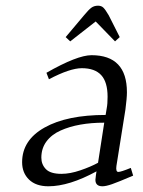

<svg xmlns="http://www.w3.org/2000/svg" viewBox="-20 -651 504 678"><path d="M58.1 -78.1Q58.1 -156.2 137.5 -200.7Q216.8 -245.1 353 -245.1L356.9 -269Q359.9 -283.7 359.9 -309.1Q359.9 -361.3 337.4 -385.7Q314.9 -410.2 269 -410.2Q227.1 -410.2 152.8 -371.1L144 -394Q252.9 -456.1 303.2 -456.1Q428.2 -456.1 428.2 -325.2Q428.2 -304.7 422.9 -264.2L391.1 -64.9Q388.2 -43.9 397.9 -43.9Q407.2 -43.9 441.9 -58.1L450.2 -30.8Q397.5 -8.3 375.7 -0.7Q354 6.8 341.8 6.8Q316.9 6.8 316.9 -16.1Q316.9 -19.5 318.8 -33.2L320.8 -45.9Q224.1 6.8 150.9 6.8Q106.9 6.8 82.5 -16.8Q58.1 -40.5 58.1 -78.1ZM126 -94.2Q126 -70.3 142.1 -53.7Q158.2 -37.1 196.8 -37.1Q227.5 -37.1 263.9 -49.6Q300.3 -62 326.2 -76.2L348.1 -217.8Q302.2 -217.8 263.7 -210.9Q225.1 -204.1 193.6 -189.9Q162.1 -175.8 144 -151.4Q126 -127 126 -94.2ZM211.9 -520 276.9 -597.2Q293 -616.7 302.7 -623.8Q312.5 -630.9 326.2 -630.9Q337.9 -630.9 345 -624Q352.1 -617.2 363.8 -597.2L402.8 -520L386.2 -504.9L317.9 -575.2L228 -504.9Z"/></svg>

Font: Dehuti Alt
Style: Italic
Weight: 400
Version: Version 1.2